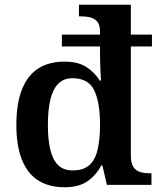

<svg xmlns="http://www.w3.org/2000/svg" viewBox="-20 -780 676 810"><path d="M253 10Q188 10 142.5 -18Q97 -46 73 -105Q49 -164 49 -253Q49 -344 73 -403.5Q97 -463 142 -491.5Q187 -520 252 -520Q309 -520 344 -497.5Q379 -475 401 -440H406Q406 -443 405 -456Q404 -469 403.5 -486.5Q403 -504 402.5 -521Q402 -538 402 -550V-584H241V-634H402V-647Q402 -675 390.5 -688.5Q379 -702 361 -706.5Q343 -711 321 -711H313V-760H532V-634H621V-584H532V-122Q532 -92 542.5 -76Q553 -60 570.5 -54.5Q588 -49 611 -49H619V0H431L412 -82H407Q385 -40 348.5 -15Q312 10 253 10ZM286 -61Q331 -61 356 -82.5Q381 -104 391.5 -147.5Q402 -191 402 -254Q402 -348 377.5 -399Q353 -450 286 -450Q249 -450 226 -427Q203 -404 192.5 -360Q182 -316 182 -253Q182 -159 206 -110Q230 -61 286 -61Z"/></svg>

Font: Noto Serif Hebrew SemiBold
Style: Regular
Weight: 600
Version: Version 2.003